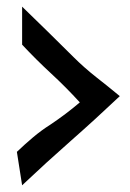

<svg xmlns="http://www.w3.org/2000/svg" viewBox="-20 -553 387 572"><path d="M336.9 -266.6Q264.6 -198.2 190.9 -133.3Q117.2 -68.4 45.9 -1L30.3 -100.6Q52.7 -122.1 78.1 -143.6Q103.5 -165 129.9 -181.6Q153.3 -197.3 175.3 -213.9Q197.3 -230.5 217.8 -248Q176.8 -293 131.8 -334.5Q86.9 -376 45.9 -419.9V-533.2Q84 -496.1 122.6 -458.5Q161.1 -420.9 199.2 -382.8Q230.5 -351.6 266.6 -323.2Q302.7 -294.9 336.9 -266.6Z"/></svg>

Font: Slackey
Style: Regular
Weight: 400
Designer: Squid
Foundry: Font Diner, Inc DBA Sideshow
Version: Version 1.000